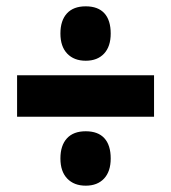

<svg xmlns="http://www.w3.org/2000/svg" viewBox="-20 -656 541 607"><path d="M171 -550Q171 -591 191.5 -613.5Q212 -636 251 -636Q290 -636 310 -614Q330 -592 330 -550Q330 -509 309 -486.5Q288 -464 251 -464Q214 -464 192.5 -486.5Q171 -509 171 -550ZM34 -418H467V-287H34ZM171 -155Q171 -196 191.5 -218.5Q212 -241 251 -241Q290 -241 310 -219Q330 -197 330 -155Q330 -114 309 -91.5Q288 -69 251 -69Q214 -69 192.5 -91.5Q171 -114 171 -155Z"/></svg>

Font: Noto Sans UI CondBlack
Style: Italic
Weight: 900
Width: 3
Italic angle: -12°
Designer: Monotype Design Team
Foundry: Monotype Imaging Inc.
Version: Version 1.001